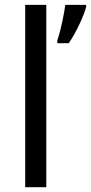

<svg xmlns="http://www.w3.org/2000/svg" viewBox="-20 -780 379 800"><path d="M172.9 0H85V-759.8H172.9ZM218.8 -611.8Q230 -644 239.5 -689.5Q249 -734.9 252 -759.8H338.9V-751Q332.5 -725.1 311.5 -680.2Q290.5 -635.3 266.6 -600.1H218.8Z"/></svg>

Font: NotoSans
Style: Regular
Weight: 400
Designer: Monotype Design team
Foundry: Monotype Imaging Inc.
Version: Version 1.04; ttfautohint (v1.4.1)